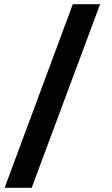

<svg xmlns="http://www.w3.org/2000/svg" viewBox="-20 -753 536 915"><path d="M2 142 327 -733H457L131 142Z"/></svg>

Font: Arima Madurai Black
Style: Regular
Weight: 900
Designer: Joana Correia and Natanael Gama
Foundry: NDISCOVER
Version: Version 1.020